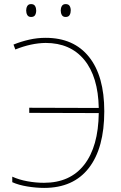

<svg xmlns="http://www.w3.org/2000/svg" viewBox="-20 -910 590 939"><path d="M196 9Q157 9 114 2Q71 -5 40 -19V-46Q73 -31 114 -23.5Q155 -16 195 -16Q323 -16 392 -104.5Q461 -193 463 -357L123 -358V-383L463 -382Q460 -535 392 -617.5Q324 -700 203 -700Q132 -699 55 -668L46 -692Q83 -707 122.5 -716Q162 -725 203 -725Q341 -725 415.5 -631.5Q490 -538 490 -366Q490 -186 414.5 -88.5Q339 9 196 9ZM108 -859Q108 -871 113.5 -880.5Q119 -890 132 -890Q146 -890 151.5 -880.5Q157 -871 157 -859Q157 -845 151.5 -836Q146 -827 132 -827Q119 -827 113.5 -836.5Q108 -846 108 -859ZM277 -859Q277 -871 282.5 -880.5Q288 -890 301 -890Q315 -890 320.5 -881Q326 -872 326 -859Q326 -846 320.5 -836.5Q315 -827 301 -827Q288 -827 282.5 -836.5Q277 -846 277 -859Z"/></svg>

Font: Noto Sans SemiCondensed Thin
Style: Regular
Weight: 100
Width: 4
Designer: Monotype Design Team
Foundry: Monotype Imaging Inc.
Version: Version 2.013; ttfautohint (v1.8.4.7-5d5b)